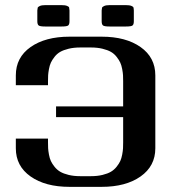

<svg xmlns="http://www.w3.org/2000/svg" viewBox="-20 -726 748 746"><path d="M500 -685.5V-643.6Q500 -631.3 495.1 -627.2Q490.2 -623 468.8 -623H406.2Q385.3 -623 380.1 -627.2Q375 -631.3 375 -643.6V-685.5Q375.5 -692.9 376.5 -696Q377.4 -699.2 384.5 -702.6Q391.6 -706.1 406.2 -706.1H468.8Q483.4 -706.1 490.5 -703.1Q497.6 -700.2 498.5 -697Q499.5 -693.8 500 -685.5ZM250 -685.5V-643.6Q250 -631.3 245.1 -627.2Q240.2 -623 218.8 -623H156.2Q135.3 -623 130.1 -627.2Q125 -631.3 125 -643.6V-685.5Q125.5 -692.9 126.5 -696Q127.4 -699.2 134.5 -702.6Q141.6 -706.1 156.2 -706.1H218.8Q233.4 -706.1 240.5 -703.1Q247.6 -700.2 248.5 -697Q249.5 -693.8 250 -685.5ZM41.5 -187.5Q41.5 -187.5 166.5 -187.5V-172.9Q166.5 -159.7 167 -149.9Q167.5 -140.1 170.2 -125.5Q172.9 -110.8 177.7 -100.3Q182.6 -89.8 191.9 -78.1Q201.2 -66.4 213.9 -58.8Q226.6 -51.3 246.6 -46.4Q266.6 -41.5 291.5 -41.5H333.5Q358.4 -41.5 378.4 -46.4Q398.4 -51.3 411.1 -58.8Q423.8 -66.4 433.1 -78.1Q442.4 -89.8 447.3 -100.3Q452.1 -110.8 454.8 -125.5Q457.5 -140.1 458 -149.9Q458.5 -159.7 458.5 -172.9V-271H197.8V-312.5H458.5V-410.6Q458.5 -423.8 458 -433.3Q457.5 -442.9 454.8 -457.5Q452.1 -472.2 447.3 -482.7Q442.4 -493.2 433.1 -505.1Q423.8 -517.1 411.1 -524.4Q398.4 -531.7 378.4 -536.6Q358.4 -541.5 333.5 -541.5H291.5Q266.6 -541.5 246.6 -536.6Q226.6 -531.7 213.9 -524.4Q201.2 -517.1 191.9 -505.1Q182.6 -493.2 177.7 -482.7Q172.9 -472.2 170.2 -457.5Q167.5 -442.9 167 -433.3Q166.5 -423.8 166.5 -410.6V-395H41.5V-433.1Q41.5 -502.9 98.9 -543.2Q156.2 -583.5 250 -583.5H375Q468.8 -583.5 526.1 -543.2Q583.5 -502.9 583.5 -433.1V-149.9Q583.5 -80.6 526.1 -40.3Q468.8 0 375 0H250Q156.2 0 98.9 -40.3Q41.5 -80.6 41.5 -149.9Z"/></svg>

Font: Gputeks
Style: Bold
Weight: 600
Width: 8
Version: Version 0.9